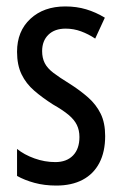

<svg xmlns="http://www.w3.org/2000/svg" viewBox="-20 -567 379 597"><path d="M307 -144Q307 -95 289 -60.5Q271 -26 237 -8Q203 10 155 10Q118 10 87 1.5Q56 -7 33 -20V-104Q55 -86 87 -74.5Q119 -63 152 -63Q187 -63 207 -83.5Q227 -104 227 -141Q227 -162 219 -178.5Q211 -195 193 -210Q175 -225 145 -242Q112 -263 86.5 -285Q61 -307 47 -336Q33 -365 33 -406Q33 -470 74.5 -508.5Q116 -547 183 -547Q218 -547 248 -538Q278 -529 306 -512L276 -447Q255 -461 232 -469.5Q209 -478 184 -478Q150 -478 130.5 -459Q111 -440 111 -408Q111 -387 119 -371Q127 -355 146 -340.5Q165 -326 196 -307Q229 -286 254 -264Q279 -242 293 -213.5Q307 -185 307 -144Z"/></svg>

Font: Noto Sans Khmer ExtraCondensed
Style: Regular
Weight: 400
Width: 2
Designer: Danh Hong and the Monotype Design Team
Foundry: Monotype Imaging Inc.
Version: Version 2.004